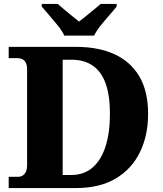

<svg xmlns="http://www.w3.org/2000/svg" viewBox="-20 -951 823 971"><path d="M24 0V-57H72Q85 -57 95 -63.5Q105 -70 111 -82.5Q117 -95 117 -116V-599Q117 -622 110.5 -634Q104 -646 93 -651.5Q82 -657 68 -657H24V-714H364Q478 -714 559.5 -676.5Q641 -639 685 -564Q729 -489 729 -375Q729 -266 687.5 -181Q646 -96 565 -48Q484 0 364 0ZM340 -66Q405 -66 448.5 -104Q492 -142 514 -211.5Q536 -281 536 -375Q536 -469 514 -529.5Q492 -590 448.5 -619.5Q405 -649 341 -649H297V-66ZM305 -771Q295 -794 273.5 -820.5Q252 -847 229.5 -873Q207 -899 191 -918V-931H272Q284 -921 303.5 -904Q323 -887 344 -870.5Q365 -854 380 -842Q395 -854 416 -870.5Q437 -887 457 -904Q477 -921 489 -931H570V-918Q555 -899 532 -873Q509 -847 488 -820.5Q467 -794 456 -771Z"/></svg>

Font: Noto Serif Kannada ExtraBold
Style: Regular
Weight: 800
Version: Version 2.003